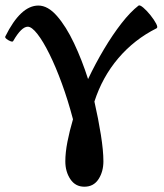

<svg xmlns="http://www.w3.org/2000/svg" viewBox="-20 -436 619 726"><path d="M299 270Q265 270 246 241.5Q227 213 227 174Q227 141 235 100Q243 59 256 15Q237 -57 214 -120Q191 -183 167 -231.5Q143 -280 121.5 -307.5Q100 -335 85 -335Q61 -335 30 -281Q28 -277 20 -280Q12 -283 5 -288.5Q-2 -294 0 -298Q58 -415 125 -415Q161 -415 195.5 -375.5Q230 -336 260 -272.5Q290 -209 313 -137Q341 -196 373.5 -250.5Q406 -305 439.5 -348Q473 -391 504 -415Q509 -418 522 -407Q535 -396 549 -378.5Q563 -361 570.5 -346.5Q578 -332 572 -329Q488 -287 427.5 -216Q367 -145 337 -52Q352 14 361.5 74Q371 134 371 174Q371 213 352.5 241.5Q334 270 299 270Z"/></svg>

Font: Junicode SmExp
Style: Bold
Weight: 700
Width: 6
Designer: Peter S. Baker
Version: Version 2.205; ttfautohint (v1.8.4)